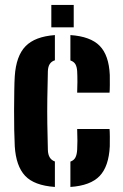

<svg xmlns="http://www.w3.org/2000/svg" viewBox="-20 -751 500 780"><path d="M40 -156.5Q38.5 -183 37.8 -222Q37 -261 37.2 -303.2Q37.5 -345.5 38 -382.5Q38.5 -419.5 40 -441.5Q45.5 -524 83.8 -563.2Q122 -602.5 203 -608.5V-506Q175.5 -498 174.5 -461.5Q173 -400 172.2 -349.2Q171.5 -298.5 172.2 -249Q173 -199.5 174.5 -142Q175.5 -104.5 203 -95V8.5Q118.5 2.5 81.8 -37Q45 -76.5 40 -156.5ZM293.5 -374.5Q294.5 -392 294.5 -418.5Q294.5 -445 293.5 -461.5Q292.5 -479 286.5 -489.8Q280.5 -500.5 266 -505.5V-608.5Q347.5 -603 385 -564.8Q422.5 -526.5 426 -446.5Q426.5 -429 426.2 -405.8Q426 -382.5 425 -374.5ZM266 8.5V-94.5Q280.5 -99.5 286.5 -111.5Q292.5 -123.5 293.5 -143Q294.5 -159.5 294.5 -178.8Q294.5 -198 293.5 -227H425Q426 -218 426.2 -195.8Q426.5 -173.5 426 -156.5Q422 -75 384.8 -36Q347.5 3 266 8.5ZM188.5 -640V-731H279.5V-640Z"/></svg>

Font: Big Shoulders Stencil Text ExtraBold
Style: Regular
Weight: 800
Designer: Patric King
Foundry: XO Type Co
Version: Version 1.000